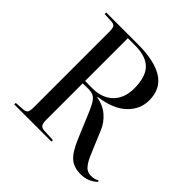

<svg xmlns="http://www.w3.org/2000/svg" viewBox="-189 -897 1078 1078"><g transform="rotate(45 350.0 -358.0)"><path d="M599 14Q546 14 513.5 -13.5Q481 -41 450 -114L402 -229Q382 -278 368 -305.5Q354 -333 337.5 -344.5Q321 -356 292 -356Q279 -356 268 -356Q257 -356 247 -355V-65Q247 -39 254.5 -27.5Q262 -16 284 -15L354 -12V0H59V-12L117 -16Q136 -18 142 -28.5Q148 -39 148 -67V-668Q148 -693 141.5 -703.5Q135 -714 115 -715L59 -718V-730H310Q442 -730 510.5 -687Q579 -644 579 -552Q579 -480 523.5 -427.5Q468 -375 360 -361V-358Q417 -347 452.5 -315Q488 -283 504 -244L542 -153Q556 -119 569.5 -89Q583 -59 600.5 -40Q618 -21 645 -21Q660 -21 672 -23.5Q684 -26 694 -33L700 -26Q659 14 599 14ZM303 -374Q383 -374 427.5 -418.5Q472 -463 472 -540Q472 -631 431.5 -672.5Q391 -714 303 -714H247V-375Q266 -374 279.5 -374Q293 -374 303 -374Z"/></g></svg>

Font: Literata 72pt
Style: Regular
Weight: 400
Designer: Latin by Veronika Burian and Jose Scaglione. Greek by Irene Vlachou. Cyrillic by Vera Evstafieva.
Foundry: TypeTogether
Version: Version 3.002